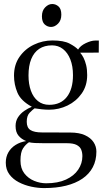

<svg xmlns="http://www.w3.org/2000/svg" viewBox="-20 -726 530 980"><path d="M205 234Q174 234 139.8 226.8Q105.5 219.5 76 204.2Q46.5 189 28 164.2Q9.5 139.5 9.5 104.5Q9.5 74.5 22.8 51.5Q36 28.5 59.5 13.8Q83 -1 113.5 -6Q90.5 -15 75 -33Q59.5 -51 59.5 -83Q59.5 -108.5 72.2 -127.8Q85 -147 104.2 -160.2Q123.5 -173.5 142.5 -181Q86.5 -211.5 69 -253Q51.5 -294.5 51.5 -340Q51.5 -396 79.8 -436.2Q108 -476.5 153 -498Q198 -519.5 247.5 -519.5Q305.5 -519.5 335.8 -503.2Q366 -487 378.5 -473Q390.5 -493 418.2 -506Q446 -519 465.5 -519H484.5L484 -457.5L389 -457Q398.5 -447 406.5 -431Q414.5 -415 419.8 -393.2Q425 -371.5 425 -343Q425 -288.5 397 -248.8Q369 -209 324.8 -187.5Q280.5 -166 230.5 -166Q212 -166 192.2 -168.2Q172.5 -170.5 156.5 -173Q146.5 -166 131.5 -150.8Q116.5 -135.5 116.5 -104.5Q116.5 -74 135.8 -62Q155 -50 194 -50L338.5 -49.5Q384 -49.5 413.5 -36Q443 -22.5 457.5 -0.5Q472 21.5 472 47.5Q472 92.5 453.8 127.2Q435.5 162 400.8 185.8Q366 209.5 316.8 221.8Q267.5 234 205 234ZM215.5 209.5Q275.5 209.5 316.8 190.5Q358 171.5 379.2 139.8Q400.5 108 400.5 71Q400.5 52.5 394.5 37.8Q388.5 23 371.5 14Q354.5 5 321.5 5H206.5Q179 5 159.2 4Q139.5 3 128 0Q111 11 97.8 30.8Q84.5 50.5 84.5 94Q84.5 133.5 104.2 159Q124 184.5 154.2 197Q184.5 209.5 215.5 209.5ZM231.5 -191Q289.5 -191 321 -231Q352.5 -271 352.5 -342.5Q352.5 -388.5 339 -422.8Q325.5 -457 301.5 -475.8Q277.5 -494.5 245.5 -494.5Q207 -494.5 180.2 -476.8Q153.5 -459 139.5 -424.8Q125.5 -390.5 125.5 -341Q125.5 -296.5 137.8 -262.8Q150 -229 173.8 -210Q197.5 -191 231.5 -191ZM240 -588.5Q222.5 -588.5 208.2 -601.2Q194 -614 194 -643Q194 -672 210.8 -688.8Q227.5 -705.5 246 -705.5H247Q264.5 -705.5 278.8 -693Q293 -680.5 293 -651Q293 -622 276.2 -605.2Q259.5 -588.5 241 -588.5Z"/></svg>

Font: Merriweather 144pt Light
Style: Regular
Weight: 300
Version: Version 2.100